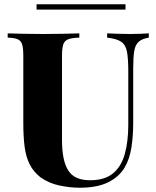

<svg xmlns="http://www.w3.org/2000/svg" viewBox="-20 -864 731 898"><path d="M676 -708V-688Q645 -683 629 -669Q613 -655 608 -626Q603 -597 603 -544V-291Q603 -227 594.5 -173Q586 -119 562 -79Q536 -36 485 -11Q434 14 353 14Q307 14 257.5 3.5Q208 -7 169 -35Q136 -61 118.5 -96Q101 -131 95 -178.5Q89 -226 89 -288V-602Q89 -639 83.5 -656.5Q78 -674 62.5 -680.5Q47 -687 16 -688V-708Q43 -707 88 -706Q133 -705 182 -705Q231 -705 276 -706Q321 -707 351 -708V-688Q317 -687 299.5 -680.5Q282 -674 276 -656.5Q270 -639 270 -602V-209Q270 -160 277.5 -124Q285 -88 300.5 -65Q316 -42 341 -31.5Q366 -21 401 -21Q470 -21 509 -53.5Q548 -86 564 -145Q580 -204 580 -280V-528Q580 -589 574 -621.5Q568 -654 547 -668.5Q526 -683 481 -688V-708Q500 -707 531.5 -706Q563 -705 591 -705Q614 -705 637.5 -706Q661 -707 676 -708ZM567 -844V-819H151V-844Z"/></svg>

Font: Playfair Display ExtraBold
Style: Regular
Weight: 800
Designer: Claus Eggers Sørensen
Foundry: Claus Eggers Sørensen
Version: Version 1.203